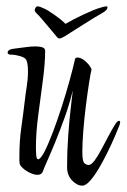

<svg xmlns="http://www.w3.org/2000/svg" viewBox="-20 -583 398 604"><path d="M315 -563Q320 -563 317 -555Q314 -549 300 -541Q294 -538 277 -527.5Q260 -517 240 -504.5Q220 -492 204.5 -482Q189 -472 184 -469Q180 -467 175.5 -464.5Q171 -462 167 -462Q163 -462 160.5 -465Q158 -468 157 -469Q154 -473 140.5 -489Q127 -505 113.5 -521Q100 -537 95 -541Q87 -549 90 -555Q93 -563 98 -563Q105 -563 117 -557Q129 -552 150.5 -537Q172 -522 186 -508Q210 -522 242 -537Q274 -552 290 -557Q308 -563 315 -563ZM239 1Q222 1 206.5 -15.5Q191 -32 191 -58Q191 -107 194.5 -155.5Q198 -204 202.5 -242.5Q207 -281 209 -299Q199 -257 184 -215Q169 -173 154 -136.5Q139 -100 128 -75.5Q117 -51 115 -44Q111 -33 98 -33Q88 -33 75 -39Q62 -45 52.5 -53.5Q43 -62 42 -68Q41 -73 41 -79.5Q41 -86 41 -93Q41 -139 47 -181.5Q53 -224 58 -266Q60 -285 64 -310Q68 -335 68 -358Q68 -368 67 -377.5Q66 -387 63 -394Q59 -402 43 -406.5Q27 -411 16 -411Q4 -411 4 -417Q4 -428 25 -430Q44 -432 60 -434.5Q76 -437 91 -437Q105 -437 113.5 -434Q122 -431 122 -423Q122 -385 115 -331.5Q108 -278 100.5 -222Q93 -166 93 -121Q93 -107 94 -94.5Q95 -82 100 -82Q107 -82 119 -104Q131 -127 145.5 -165Q160 -203 174 -246.5Q188 -290 199 -330Q210 -370 216 -397Q217 -402 224 -402Q235 -402 248.5 -390.5Q262 -379 268 -365Q265 -353 260 -321Q255 -289 250 -249Q245 -209 242 -170.5Q239 -132 239 -106Q239 -75 245.5 -69.5Q252 -64 259 -64Q267 -64 277.5 -78Q288 -92 299 -113Q310 -134 321 -154.5Q332 -175 340.5 -189Q349 -203 354 -203Q358 -203 358 -198Q358 -195 355 -187Q351 -177 341.5 -154.5Q332 -132 319 -105.5Q306 -79 292 -55Q278 -31 264 -15Q250 1 239 1Z"/></svg>

Font: Comforter
Style: Regular
Weight: 400
Designer: Robert E. Leuschke
Foundry: Robert E. Leuschke
Version: Version 1.013; ttfautohint (v1.8.3)